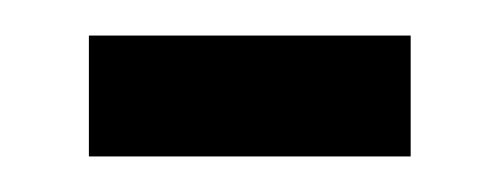

<svg xmlns="http://www.w3.org/2000/svg" viewBox="-20 -325 281 108"><path d="M30 -237V-305H211V-237Z"/></svg>

Font: Archivo ExtraCondensed Light
Style: Regular
Weight: 300
Width: 2
Designer: Hector Gatti
Foundry: Omnibus-Type
Version: Version 2.001